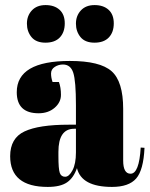

<svg xmlns="http://www.w3.org/2000/svg" viewBox="-20 -726 589 756"><path d="M250 -235H279V-312Q279 -407 268.5 -439.5Q258 -472 228 -472Q210 -472 195.5 -462.5Q181 -453 181 -436.5Q181 -420 187 -403H212Q220 -382 220 -352.5Q220 -323 195 -301.5Q170 -280 132 -280Q46 -280 46 -363Q46 -486 255 -486Q374 -486 419.5 -445.5Q465 -405 465 -297V-94Q465 -42 494 -42Q528 -42 534 -145L549 -144Q545 -56 516 -23Q487 10 421 10Q301 10 283 -64Q270 -26 244 -8Q218 10 168 10Q20 10 20 -111Q20 -182 76.5 -208.5Q133 -235 250 -235ZM279 -126V-219H272Q210 -219 210 -128V-112Q210 -60 215.5 -45Q221 -30 236.5 -30Q252 -30 265.5 -55.5Q279 -81 279 -126ZM297 -580Q279 -602 279 -633Q279 -664 298.5 -685Q318 -706 352.5 -706Q387 -706 407.5 -687.5Q428 -669 428 -634Q428 -599 408.5 -578.5Q389 -558 352 -558Q315 -558 297 -580ZM104 -580Q86 -602 86 -633Q86 -664 105.5 -685Q125 -706 159.5 -706Q194 -706 214.5 -687.5Q235 -669 235 -634Q235 -599 215.5 -578.5Q196 -558 159 -558Q122 -558 104 -580Z"/></svg>

Font: Abril Fatface
Style: Regular
Weight: 400
Designer: Veronika Burian, Jos Scaglione
Foundry: TypeTogether
Version: Version 1.001